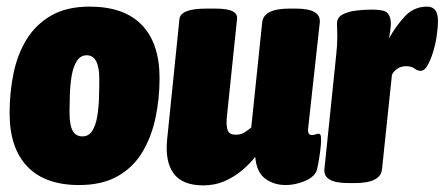

<svg xmlns="http://www.w3.org/2000/svg" viewBox="-20 -551 1343 580"><path d="M219 8Q116 8 62.5 -48Q9 -104 9 -209Q9 -272 21 -330Q33 -388 61 -433Q89 -478 135.5 -504.5Q182 -531 251 -531Q355 -531 408.5 -475.5Q462 -420 462 -315Q462 -252 449.5 -194Q437 -136 409.5 -90.5Q382 -45 335 -18.5Q288 8 219 8ZM229 -139Q248 -139 258.5 -155.5Q269 -172 273.5 -198Q278 -224 279 -254.5Q280 -285 280 -312Q280 -384 242 -384Q223 -384 212 -366.5Q201 -349 196.5 -322Q192 -295 191 -265.5Q190 -236 190 -212Q190 -173 199.5 -156Q209 -139 229 -139Z M594 9Q531 9 504.5 -27Q478 -63 485 -131L522 -493Q525 -525 603 -525H631Q667 -525 682.5 -517Q698 -509 696 -493L665 -195Q663 -170 668 -157Q673 -144 692 -144Q708 -144 719.5 -151.5Q731 -159 739 -166L772 -483Q776 -525 854 -525H874Q950 -525 946 -483L911 -165Q908 -143 922 -143Q928 -143 933 -145Q938 -147 942 -147Q946 -147 948 -143.5Q950 -140 950 -127Q950 -117 947.5 -96.5Q945 -76 941.5 -57Q938 -38 935 -32Q926 -14 898 -3Q870 8 843 8Q807 8 781 -11.5Q755 -31 751 -77Q736 -58 713 -38Q690 -18 660 -4.5Q630 9 594 9Z M1032 2Q956 2 960 -40L996 -389Q997 -397 998 -413Q999 -429 999 -440Q999 -450 998.5 -459.5Q998 -469 998 -480Q998 -498 1014.5 -507Q1031 -516 1055.5 -519Q1080 -522 1103 -522Q1123 -522 1138 -518.5Q1153 -515 1158.5 -497Q1164 -479 1155 -435Q1175 -471 1202.5 -501Q1230 -531 1270 -531Q1303 -531 1303 -489Q1303 -467 1299 -441Q1295 -415 1287.5 -391.5Q1280 -368 1271 -352.5Q1262 -337 1251 -337Q1241 -337 1232 -344Q1223 -351 1206 -351Q1192 -351 1180.5 -343.5Q1169 -336 1164 -325L1134 -40Q1130 2 1052 2Z"/></svg>

Font: Asap Condensed Condensed Black
Style: Italic
Weight: 900
Width: 3
Italic angle: -6°
Designer: Pablo Cosgaya
Foundry: Omnibus-Type
Version: Version 3.001; ttfautohint (v1.8.4.7-5d5b)